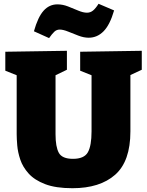

<svg xmlns="http://www.w3.org/2000/svg" viewBox="-20 -978 776 1013"><path d="M403 -705 728 -710V-610L668 -582V-285Q668 -127 587.5 -56Q507 15 362 15Q274 15 218 -6.5Q162 -28 131 -62.5Q100 -97 87 -136Q74 -175 71 -210.5Q68 -246 68 -270V-581L8 -605V-705L333 -710V-610L273 -581V-270Q273 -203 290.5 -171.5Q308 -140 365 -140Q424 -140 443.5 -174.5Q463 -209 463 -285V-581L403 -605ZM239 -777 159 -813Q180 -888 210 -921.5Q240 -955 283 -955Q311 -955 339 -944Q367 -933 393 -922Q419 -911 439 -911Q457 -911 471 -922.5Q485 -934 500 -958L582 -923Q560 -847 526.5 -813Q493 -779 448 -779Q422 -779 393.5 -790Q365 -801 339 -811.5Q313 -822 295 -822Q279 -822 267 -811Q255 -800 239 -777Z"/></svg>

Font: Bitter Black
Style: Regular
Weight: 900
Designer: Sol Matas, and Bitter project Authors
Foundry: Sol Matas
Version: Version 2.001